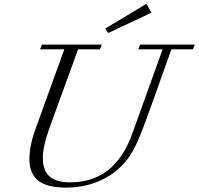

<svg xmlns="http://www.w3.org/2000/svg" viewBox="-20 -874 941 908"><path d="M491.2 -718.8 477.5 -738.8 669.9 -854.5 670.9 -853 672.9 -854.5 696.3 -814 493.7 -718.8 493.2 -719.2ZM292.5 13.2Q201.2 13.2 160.2 -20.3Q119.1 -53.7 119.1 -121.1Q119.1 -185.1 147.9 -264.2L284.2 -640.6H169.4L178.2 -663.1H461.4L452.6 -640.6H349.1L212.9 -265.6Q182.6 -181.2 182.6 -127.4Q182.6 -68.4 213.9 -40Q245.1 -11.7 312.5 -11.7Q522.5 -11.7 605 -240.7L749 -640.6H634.3L642.6 -663.1H901.4L892.6 -640.6H790.5L689 -356.4Q654.8 -260.7 631.1 -206.3Q607.4 -151.9 579.6 -117.2Q530.3 -54.7 455.6 -20.8Q380.9 13.2 292.5 13.2Z"/></svg>

Font: Elstob Light
Style: Italic
Weight: 300
Italic angle: -20°
Designer: Peter S. Baker
Version: Version 1.015